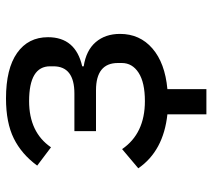

<svg xmlns="http://www.w3.org/2000/svg" viewBox="-54 -514 708 640"><g transform="rotate(-90 300.0 -194.0)"><path d="M239 140V10Q117 -3 59 -87L123 -141Q175 -65 283 -65Q345 -65 377.5 -86Q410 -107 410 -142V-155Q410 -228 319 -228H183V-300H308Q399 -300 399 -370V-381Q399 -451 283 -451Q179 -451 129 -378L68 -424Q106 -476 158.5 -502Q211 -528 292 -528Q391 -528 443.5 -491Q496 -454 496 -388Q496 -296 399 -274V-269Q452 -261 479.5 -229Q507 -197 507 -148Q507 -82 458.5 -40Q410 2 323 10V140Z"/></g></svg>

Font: IBM Plex Mono Text
Style: Regular
Weight: 450
Designer: Mike Abbink, Paul van der Laan, Pieter van Rosmalen
Foundry: Bold Monday
Version: Version 2.000